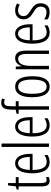

<svg xmlns="http://www.w3.org/2000/svg" viewBox="1110 -1914 815 3074"><g transform="rotate(-90 1517.0 -377.5)"><path d="M172 -38C133 -38 123 -67 123 -126V-486H217V-532H123V-657H85L70 -532L19 -517V-486H69V-123C69 -35 92 10 158 10C183 10 202 5 219 -3V-49C206 -43 189 -38 172 -38Z M439 -542C332 -542 279 -438 279 -265C279 -102 332 10 458 10C501 10 539 -2 572 -23V-74C535 -49 499 -37 462 -37C375 -37 333 -115 332 -263H590V-305C590 -432 547 -542 439 -542ZM439 -496C511 -496 541 -410 540 -307H333C339 -435 377 -496 439 -496Z M755 0V-760H701V0Z M1027 -542C920 -542 867 -438 867 -265C867 -102 920 10 1046 10C1089 10 1127 -2 1160 -23V-74C1123 -49 1087 -37 1050 -37C963 -37 921 -115 920 -263H1178V-305C1178 -432 1135 -542 1027 -542ZM1027 -496C1099 -496 1129 -410 1128 -307H921C927 -435 965 -496 1027 -496Z M1433 -486V-532H1352V-586C1352 -683 1366 -718 1413 -718C1428 -718 1445 -714 1462 -707L1477 -751C1456 -760 1435 -765 1408 -765C1324 -765 1298 -705 1298 -588V-534L1231 -518V-486H1298V0H1352V-486Z M1833 -267C1833 -443 1779 -542 1666 -542C1551 -542 1497 -445 1497 -268C1497 -91 1554 10 1666 10C1779 10 1833 -90 1833 -267ZM1552 -268C1552 -416 1585 -494 1666 -494C1747 -494 1779 -413 1779 -267C1779 -112 1744 -38 1666 -38C1587 -38 1552 -117 1552 -268Z M2121 -542C2055 -542 2015 -496 1996 -440H1993L1988 -532H1945V0H1999V-295C1999 -431 2042 -494 2112 -494C2163 -494 2190 -452 2190 -357V0H2243V-370C2243 -488 2200 -542 2121 -542Z M2514 -542C2407 -542 2354 -438 2354 -265C2354 -102 2407 10 2533 10C2576 10 2614 -2 2647 -23V-74C2610 -49 2574 -37 2537 -37C2450 -37 2408 -115 2407 -263H2665V-305C2665 -432 2622 -542 2514 -542ZM2514 -496C2586 -496 2616 -410 2615 -307H2408C2414 -435 2452 -496 2514 -496Z M3001 -134C3001 -218 2953 -252 2887 -294C2824 -333 2796 -357 2796 -408C2796 -463 2832 -495 2887 -495C2920 -495 2952 -485 2977 -467L2999 -511C2967 -531 2929 -542 2887 -542C2796 -542 2744 -485 2744 -407C2744 -327 2792 -290 2859 -248C2919 -213 2947 -189 2947 -133C2947 -74 2916 -40 2858 -40C2815 -40 2772 -56 2743 -78V-21C2769 -5 2810 10 2859 10C2951 10 3001 -44 3001 -134Z"/></g></svg>

Font: Noto Sans Arabic ExtCond Light
Style: Regular
Weight: 300
Width: 2
Designer: Monotype Design Team, Nadine Chahine, Nizar Qandah and Khaled Hosny
Foundry: Monotype Imaging Inc.
Version: Version 2.012